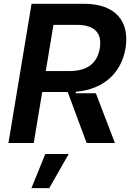

<svg xmlns="http://www.w3.org/2000/svg" viewBox="-20 -747 686 1003"><path d="M635.7 -495C658.4 -634.2 584.9 -727.3 418.3 -727.3H144.9L24.1 0H156.2L200.6 -266.3H333.8L432.5 0H580.3L480.8 -259.9H375L376.4 -267.8C522.4 -280.2 614 -366.1 635.7 -495ZM380 -617.2C477.3 -617.2 513.5 -572.4 501.4 -495C488.3 -417.6 437.9 -375.7 340.9 -375.7H219.1L259.2 -617.2ZM237.2 235.8 338.8 57.5H216.6L144.2 235.8Z"/></svg>

Font: Riot Sans 2.0
Style: Bold Italic
Weight: 600
Italic angle: -9.39999°
Designer: Rasmus Andersson
Foundry: rsms
Version: Version 3.006;hotconv 1.0.109;makeotfexe 2.5.65596